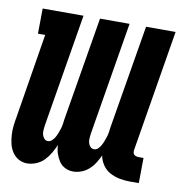

<svg xmlns="http://www.w3.org/2000/svg" viewBox="-65 -583 630 653"><g transform="rotate(10 250.0 -256.0)"><path d="M70 8Q54 8 40.5 0.5Q27 -7 18.5 -20Q10 -33 6.5 -48Q3 -63 2 -79Q1 -95 3 -111.5Q5 -128 8 -144L55 -433H30L31 -520H172L107 -128Q106 -120 105.5 -112Q105 -104 107 -97Q109 -90 114 -84.5Q119 -79 126 -79Q134 -79 140.5 -85Q147 -91 151 -98.5Q155 -106 158 -114Q161 -122 163.5 -130Q166 -138 167 -145.5Q168 -153 169 -161L229 -520H331L266 -128Q265 -120 264.5 -112Q264 -104 266 -97Q268 -90 273 -84.5Q278 -79 286 -79Q294 -79 300 -85Q306 -91 310 -98.5Q314 -106 317 -114Q320 -122 322.5 -130Q325 -138 326 -145.5Q327 -153 328 -161L388 -520H490L421 -102Q420 -97 420.5 -92.5Q421 -88 423.5 -85Q426 -82 431 -80.5Q436 -79 440 -79H457L456 8H425Q407 8 389 4.5Q371 1 355.5 -7.5Q340 -16 330 -31Q320 -46 317 -63Q311 -50 303 -37Q295 -24 283.5 -13.5Q272 -3 257.5 2.5Q243 8 229 8Q214 8 201 1.5Q188 -5 180 -17Q172 -29 167.5 -43Q163 -57 163 -72Q156 -57 148 -43Q140 -29 128.5 -17Q117 -5 101 1.5Q85 8 70 8Z"/></g></svg>

Font: Iosevka Curly Slab
Style: Bold Italic
Weight: 700
Italic angle: -9°
Monospace: yes
Designer: Belleve Invis
Foundry: Belleve Invis
Version: Version 22.1.2; ttfautohint (v1.8.4)